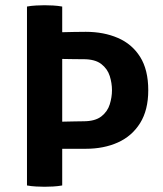

<svg xmlns="http://www.w3.org/2000/svg" viewBox="-20 -708 622 733"><path d="M83 -683Q98.5 -686 117.8 -687Q137 -688 150 -688Q164.5 -688 182.8 -687Q201 -686 217.5 -683V-585Q240 -585.5 262.2 -586Q284.5 -586.5 307.5 -586.5Q376 -586.5 430 -563.2Q484 -540 515 -490.8Q546 -441.5 546 -363.5Q546 -288 515 -238.2Q484 -188.5 430.2 -164.2Q376.5 -140 307.5 -140H217.5V0Q201 3 182.8 4Q164.5 5 150 5Q137 5 117.8 4Q98.5 3 83 0ZM298.5 -482Q287.5 -482 265 -482.2Q242.5 -482.5 217.5 -483V-243.5Q242.5 -244 265.5 -244.5Q288.5 -245 298.5 -245Q343 -245 366.8 -263.5Q390.5 -282 399 -309.5Q407.5 -337 407.5 -363.5Q407.5 -390.5 399 -417.8Q390.5 -445 366.8 -463.5Q343 -482 298.5 -482Z"/></svg>

Font: Signika SC SemiBold
Style: Regular
Weight: 600
Designer: Anna Giedryś
Foundry: Anna Giedryś
Version: Version 2.000; ttfautohint (v1.8.3) -l 8 -r 50 -G 200 -x 9 -